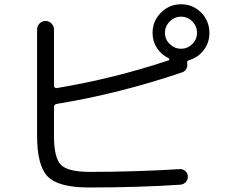

<svg xmlns="http://www.w3.org/2000/svg" viewBox="-20 -833 1040 877"><path d="M755.4 -734.9Q733.4 -712.9 733.4 -683.1Q733.4 -653.3 755.4 -631.8Q777.3 -610.4 807.1 -610.4Q836.9 -610.4 858.4 -631.8Q879.9 -653.3 879.9 -683.1Q879.9 -712.9 858.4 -734.9Q836.9 -756.8 807.1 -756.8Q777.3 -756.8 755.4 -734.9ZM385.7 23.4Q248 23.4 198.7 -25.9Q149.4 -75.2 149.4 -212.9V-698.2Q149.4 -713.9 160.6 -725.6Q171.9 -737.3 188 -737.3Q204.1 -737.3 215.3 -725.6Q226.6 -713.9 226.6 -698.2V-441.4Q226.6 -436.5 230.5 -433.1Q234.4 -429.7 239.3 -430.7Q498 -473.6 751 -557.6Q753.9 -558.6 753.4 -562Q752.9 -565.4 750 -567.4Q716.8 -583 696.8 -613.8Q676.8 -644.5 676.8 -682.6Q676.8 -736.3 714.8 -774.9Q752.9 -813.5 807.1 -813.5Q861.3 -813.5 898.9 -775.4Q936.5 -737.3 936.5 -682.6Q936.5 -637.7 910.2 -603.5Q883.8 -569.3 841.8 -557.6Q833 -554.7 835 -544.9Q837.9 -531.2 831.1 -518.6Q824.2 -505.9 810.5 -502Q525.4 -405.3 239.3 -358.4Q227.5 -356.4 226.6 -344.7V-211.9Q226.6 -112.3 258.3 -80.1Q290 -47.9 390.6 -47.9Q596.7 -47.9 800.8 -60.5Q815.4 -61.5 826.2 -52.2Q836.9 -43 837.9 -27.8Q838.9 -12.7 828.6 -1.5Q818.4 9.8 802.7 10.7Q611.3 23.4 385.7 23.4Z"/></svg>

Font: Rounded-X Mgen+ 1mn regular
Style: Regular
Weight: 400
Designer: [Source Han Sans]
Ryoko NISHIZUKA  (kana & ideographs); Paul D. Hunt (Latin, Greek & Cyrillic); Wenlong ZHANG  (bopomofo
Version: Version 1.059.20150602